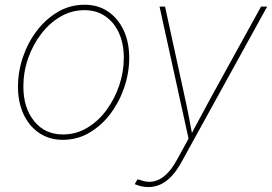

<svg xmlns="http://www.w3.org/2000/svg" viewBox="-20 -570 1130 798"><path d="M241.2 11.2Q185.1 11.2 143.1 -17.1Q101.1 -45.4 77.9 -95.2Q54.7 -145 54.7 -210Q54.7 -272 75.2 -332.5Q95.7 -393.1 133.1 -442.1Q170.4 -491.2 220.9 -520.8Q271.5 -550.3 331.5 -550.3Q387.7 -550.3 429.2 -522Q470.7 -493.7 493.9 -444.1Q517.1 -394.5 517.1 -329.6Q517.1 -268.1 496.6 -207.3Q476.1 -146.5 439 -97.2Q401.9 -47.9 351.3 -18.3Q300.8 11.2 241.2 11.2ZM241.7 -11.2Q296.9 -11.2 343 -39.1Q389.2 -66.9 423.1 -113.3Q457 -159.7 475.8 -215.8Q494.6 -272 494.6 -329.1Q494.6 -387.7 474.6 -432.4Q454.6 -477.1 417.7 -502.4Q380.9 -527.8 331.1 -527.8Q277.8 -527.8 231.9 -501.2Q186 -474.6 151.1 -429Q116.2 -383.3 96.7 -326.9Q77.1 -270.5 77.1 -210.4Q77.1 -122.1 121.8 -66.7Q166.5 -11.2 241.7 -11.2ZM540 195.3 551.3 175.8 560.1 177.2Q590.8 189.5 617.9 184.1Q645 178.7 669.4 156.2Q693.8 133.8 714.8 95.2L763.7 6.3L643.1 -542.5H666L748.5 -164.1Q757.3 -125 764.6 -86.2Q772 -47.4 779.3 -8.8H772.9Q793.9 -47.4 814.5 -86.2Q835 -125 856.4 -164.1L1064.9 -542.5H1090.3L734.4 103.5Q715.3 138.2 693.8 161.4Q672.4 184.6 648.2 196Q624 207.5 596.7 207.5Q583 207.5 568.8 204.6Q554.7 201.7 540 195.3Z"/></svg>

Font: Inter 16pt Thin
Style: Italic
Weight: 250
Italic angle: -9.3988°
Version: Version 4.001;git-66647c0bb